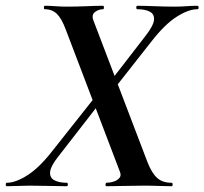

<svg xmlns="http://www.w3.org/2000/svg" viewBox="-56 -645 708 665"><path d="M313 0Q309 0 309.5 -6Q310 -12 313 -12Q325 -12 337.5 -16Q350 -20 357.5 -28.5Q365 -37 359 -51L172 -542Q158 -580 141.5 -596.5Q125 -613 99 -613Q96 -613 96 -619Q96 -625 99 -625Q117 -625 136.5 -623.5Q156 -622 173 -622Q209 -622 244 -623.5Q279 -625 301 -625Q304 -625 304 -619Q304 -613 301 -613Q285 -613 272.5 -603Q260 -593 268 -573L455 -83Q470 -45 488.5 -28.5Q507 -12 538 -12Q542 -12 542 -6Q542 0 538 0Q518 0 494.5 -1Q471 -2 444 -2Q411 -2 373 -1Q335 0 313 0ZM-32 0Q-36 0 -36 -6Q-36 -12 -32 -12Q-2 -12 39 -38Q80 -64 126 -123L274 -310L292 -291L146 -103Q119 -69 117.5 -49Q116 -29 132.5 -20.5Q149 -12 175 -12Q179 -12 179 -6Q179 0 175 0Q153 0 116 -1Q79 -2 46 -2Q26 -2 6.5 -1Q-13 0 -32 0ZM322 -315 303 -333 449 -522Q476 -557 477.5 -576.5Q479 -596 463 -604.5Q447 -613 420 -613Q416 -613 416 -619Q416 -625 420 -625Q442 -625 479 -623.5Q516 -622 550 -622Q570 -622 589 -623.5Q608 -625 627 -625Q632 -625 632 -619Q632 -613 627 -613Q597 -613 556 -587Q515 -561 469 -502Z"/></svg>

Font: Cormorant Infant Light
Style: Bold Italic
Weight: 700
Italic angle: -10°
Version: Version 4.001